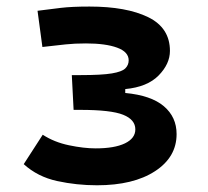

<svg xmlns="http://www.w3.org/2000/svg" viewBox="-20 -547 626 577"><path d="M271.5 9.8Q210.4 9.8 151.9 -2.9Q93.3 -15.6 51.3 -53.7L108.4 -142.1Q143.1 -119.6 187.5 -110.4Q231.9 -101.1 267.6 -101.1Q324.2 -101.1 355.5 -116.2Q386.7 -131.3 386.7 -158.2Q386.7 -187.5 350.1 -202.1Q313.5 -216.8 221.7 -216.8H201.2L195.8 -321.3H223.1Q285.6 -321.3 316.2 -326.4Q346.7 -331.5 356.7 -341.6Q366.7 -351.6 366.7 -365.7Q366.7 -391.1 332 -403.8Q297.4 -416.5 238.3 -416.5Q204.1 -416.5 177.2 -413.6Q150.4 -410.2 107.4 -405.8L92.8 -514.6Q130.4 -519.5 163.3 -523.4Q196.3 -527.3 249 -527.3Q359.9 -527.3 425.3 -495.4Q490.7 -463.4 490.7 -394Q490.7 -355 456.8 -320.3Q422.9 -285.6 356.4 -279.3V-267.6Q434.1 -260.3 472.4 -227.8Q510.7 -195.3 510.7 -144Q510.7 -74.7 445.8 -32.5Q380.9 9.8 271.5 9.8Z"/></svg>

Font: CaskaydiaCove NFP SemiBold
Style: Regular
Weight: 600
Designer: Aaron Bell
Foundry: Saja Typeworks
Version: Version 2111.001; VTT 6.35;Nerd Fonts 3.1.1